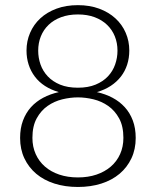

<svg xmlns="http://www.w3.org/2000/svg" viewBox="-20 -736 620 764"><path d="M290 -30Q330.5 -30 363.8 -41.2Q397 -52.5 421 -73.2Q445 -94 458 -123Q471 -152 471 -187.5Q471 -234 454 -265Q437 -296 410.5 -314.5Q384 -333 352 -340.8Q320 -348.5 290 -348.5Q260 -348.5 228 -340.8Q196 -333 169.5 -314.5Q143 -296 126 -265Q109 -234 109 -187.5Q109 -152 122 -123Q135 -94 158.8 -73.2Q182.5 -52.5 216 -41.2Q249.5 -30 290 -30ZM132 -534.5Q132 -506 141.2 -479.5Q150.5 -453 170 -432.2Q189.5 -411.5 219.2 -399.2Q249 -387 290 -387Q330.5 -387 360.2 -399.2Q390 -411.5 409.5 -432.2Q429 -453 438.2 -479.5Q447.5 -506 447.5 -534.5Q447.5 -565 437 -591.2Q426.5 -617.5 406.2 -637Q386 -656.5 356.8 -667.5Q327.5 -678.5 290 -678.5Q252.5 -678.5 223 -667.5Q193.5 -656.5 173.2 -637Q153 -617.5 142.5 -591.2Q132 -565 132 -534.5ZM365.5 -369.5Q399.5 -362 427.8 -347Q456 -332 476.5 -309.5Q497 -287 508.5 -256.5Q520 -226 520 -187Q520 -142 503 -106Q486 -70 455.8 -44.5Q425.5 -19 383.2 -5.5Q341 8 290 8Q239 8 196.8 -5.5Q154.5 -19 124.2 -44.5Q94 -70 77 -106Q60 -142 60 -187Q60 -226 71.5 -256.5Q83 -287 103.2 -309.5Q123.5 -332 151.8 -347Q180 -362 214 -369.5Q183 -378.5 159 -394Q135 -409.5 118.8 -431Q102.5 -452.5 94 -478.8Q85.5 -505 85.5 -535Q85.5 -572.5 99.8 -605.5Q114 -638.5 140.5 -663Q167 -687.5 204.8 -701.5Q242.5 -715.5 290 -715.5Q337 -715.5 374.8 -701.5Q412.5 -687.5 439.2 -663Q466 -638.5 480.2 -605.5Q494.5 -572.5 494.5 -535Q494.5 -505 486 -478.8Q477.5 -452.5 461 -431.2Q444.5 -410 420.5 -394.2Q396.5 -378.5 365.5 -369.5Z"/></svg>

Font: Lato 2
Style: Regular
Weight: 300
Designer: Lukasz Dziedzic with Adam Twardoch and Botio Nikoltchev
Foundry: tyPoland Lukasz Dziedzic
Version: Version 2.015; 2015-08-06; http://www.latofonts.com/